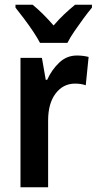

<svg xmlns="http://www.w3.org/2000/svg" viewBox="-20 -786 406 806"><path d="M303 -553Q328 -553 352 -547L340 -428Q321 -435 295 -435Q245 -435 213.5 -393.5Q182 -352 182 -280V0H66V-543H156L172 -451H178Q197 -493 228.5 -523Q260 -553 303 -553ZM148 -606Q137 -627 119 -654Q101 -681 81 -707.5Q61 -734 45 -754V-766H117Q159 -732 205 -679Q229 -707 250.5 -727Q272 -747 295 -766H366V-754Q350 -735 330.5 -708.5Q311 -682 292.5 -655Q274 -628 263 -606Z"/></svg>

Font: Noto Sans Condensed SemiBold
Style: Regular
Weight: 600
Width: 3
Designer: Monotype Design Team
Foundry: Monotype Imaging Inc.
Version: Version 2.013; ttfautohint (v1.8.4.7-5d5b)